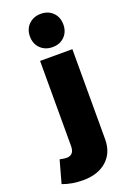

<svg xmlns="http://www.w3.org/2000/svg" viewBox="-250 -865 761 1129"><g transform="rotate(-20 131.0 -300.5)"><path d="M17 45Q65 45 65 -12V-544H267V19Q267 104 212 153Q157 202 64 202Q-6 202 -64 180L-25 39Q3 45 17 45ZM267 -699Q267 -653 238 -624Q209 -595 163 -595Q117 -595 87.5 -624Q58 -653 58 -699Q58 -745 87.5 -774Q117 -803 163 -803Q209 -803 238 -774Q267 -745 267 -699Z"/></g></svg>

Font: Gontserrat ExtraBold
Style: Regular
Weight: 800
Designer: Julieta Ulanovsky
Foundry: Julieta Ulanovsky
Version: Version 6.001